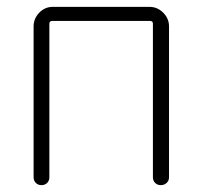

<svg xmlns="http://www.w3.org/2000/svg" viewBox="-20 -540 591 560"><path d="M78 -23V-463Q78 -486 94.5 -503Q111 -520 134 -520H416Q439 -520 456 -503Q473 -486 473 -463V-23Q473 -13 466 -6.5Q459 0 449 0Q439 0 432.5 -6.5Q426 -13 426 -23V-471Q426 -479 417 -479H133Q124 -479 124 -471V-23Q124 -13 117.5 -6.5Q111 0 101 0Q91 0 84.5 -6.5Q78 -13 78 -23Z"/></svg>

Font: Rounded Mplus 1c Light
Style: Regular
Weight: 300
Version: Version 1.059.20150529